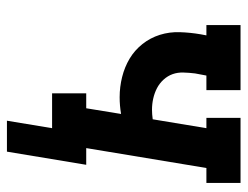

<svg xmlns="http://www.w3.org/2000/svg" viewBox="-98 -472 697 540"><g transform="rotate(90 250.0 -201.5)"><path d="M319 127 340 0H242V-96H284L300 -194Q288 -192 276.5 -191Q265 -190 253 -190Q224 -190 196 -197Q168 -204 144.5 -218Q121 -232 103.5 -254Q86 -276 77.5 -303Q69 -330 70 -359.5Q71 -389 76 -418L79 -434H50V-530H233V-434H192L186 -402Q184 -386 183.5 -369.5Q183 -353 188 -339Q193 -325 203.5 -313.5Q214 -302 227.5 -295Q241 -288 256.5 -284.5Q272 -281 288 -281Q294 -281 301 -281.5Q308 -282 315 -283L340 -434H311V-530H494V-434H452L396 -96H443L406 127Z"/></g></svg>

Font: Iosevka Slab Oblique
Style: Bold
Weight: 700
Italic angle: -9°
Monospace: yes
Designer: Belleve Invis
Foundry: Belleve Invis
Version: Version 11.1.1; ttfautohint (v1.8.3)